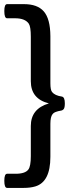

<svg xmlns="http://www.w3.org/2000/svg" viewBox="-20 -836 366 934"><path d="M1 -782.2Q1 -815.9 14.6 -815.9H96.7Q161.6 -815.9 192.4 -781.2Q224.6 -745.1 225.1 -660.2V-431.2Q225.1 -397.9 233.4 -388.2Q247.1 -371.1 281.2 -366.2Q295.4 -363.3 295.4 -333.5Q295.4 -313 290.3 -305.9Q285.2 -298.8 274.4 -297.4Q263.7 -295.9 252.9 -292Q241.2 -288.1 235.4 -280.3Q225.1 -267.6 225.1 -233.4V-73.2Q225.1 48.8 151.9 70.8Q127.4 78.1 94.7 78.1H14.6Q1 78.1 1 43.5Q1 9.3 14.6 9.3H55.7Q103 9.3 118.2 -11.7Q129.9 -27.8 129.9 -76.7V-223.1Q129.9 -307.1 217.8 -333Q129.9 -355 129.9 -440.9V-657.2Q129.9 -706.1 120.1 -720.7Q102.1 -747.1 53.2 -747.1H14.6Q1 -747.1 1 -782.2Z"/></svg>

Font: Copse
Style: Regular
Weight: 400
Version: Version 1.000